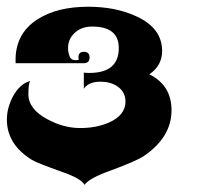

<svg xmlns="http://www.w3.org/2000/svg" viewBox="-20 -503 587 558"><path d="M209 -329.1Q208 -332 208 -335.9Q208 -352.5 223.6 -352.5Q240.2 -352.5 240.2 -335.9Q240.2 -319.3 223.6 -319.3H25.4Q21.5 -404.3 89.8 -447.3Q146.5 -483.4 236.3 -483.4Q314.5 -483.4 373 -457Q451.2 -422.9 451.2 -354.5Q451.2 -312.5 414.1 -287.1Q478.5 -254.9 478.5 -182.6Q478.5 -104.5 398.4 -49.8Q377 -35.2 302.7 -7.8Q239.3 14.6 225.6 34.2Q215.8 15.6 159.2 -3.9Q87.9 -29.3 73.2 -38.1Q0 -83 0 -155.3Q0 -189.5 17.6 -222.7Q38.1 -259.8 67.4 -267.6Q62.5 -257.8 62.5 -229.5Q62.5 -185.5 118.2 -156.2Q165 -130.9 212.9 -130.9Q259.8 -130.9 295.9 -146.5Q344.7 -168 344.7 -208Q344.7 -235.4 321.3 -252Q300.8 -265.6 272.5 -265.6Q237.3 -265.6 223.6 -245.1V-292Q230.5 -291 239.3 -291Q325.2 -291 325.2 -363.3Q325.2 -425.8 248 -425.8Q216.8 -425.8 197.3 -407.7Q177.7 -389.6 177.7 -363.3Q177.7 -349.6 183.1 -337.4Q188.5 -325.2 209 -329.1Z"/></svg>

Font: Ponnala
Style: Regular
Weight: 400
Designer: Appaji Ambarisha Darbha
Version: Version 1.0.3